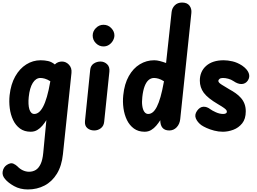

<svg xmlns="http://www.w3.org/2000/svg" viewBox="-30 -1024 2018 1507"><path d="M211 10Q161 10 126.8 -15.2Q92.5 -40.5 72.8 -82.2Q53 -124 46.5 -175Q40 -226 45.5 -277Q55 -363 89.5 -424.2Q124 -485.5 176 -518.2Q228 -551 289 -551Q320 -551 347.8 -544.8Q375.5 -538.5 400.5 -518L402 -519.5Q413 -530.5 427 -535.8Q441 -541 456.5 -541Q488 -541 511.5 -515.8Q535 -490.5 531 -451.5L464 186Q454.5 278 416.5 339.8Q378.5 401.5 319.8 432.2Q261 463 189 463Q127.5 463 80.2 436.5Q33 410 9.5 381Q-15 353 -8.8 320.5Q-2.5 288 23.5 270.5Q54 251 74.2 260.2Q94.5 269.5 107 282Q126.5 302.5 150 313.2Q173.5 324 198 324Q227.5 324 250.8 309.8Q274 295.5 289.2 262.8Q304.5 230 309.5 175.5L334 -81Q320.5 -59 302.8 -38Q285 -17 262.5 -3.5Q240 10 211 10ZM195.5 -262.5Q192.5 -233 193.8 -208.5Q195 -184 200.5 -166.2Q206 -148.5 215.8 -139Q225.5 -129.5 239.5 -129.5Q257.5 -129.5 274.8 -143Q292 -156.5 308 -186.2Q324 -216 338.2 -264.8Q352.5 -313.5 364.5 -383.5L365 -386.5Q341.5 -401 322.2 -406.5Q303 -412 287.5 -412Q251.5 -412 227.2 -373.2Q203 -334.5 195.5 -262.5Z M709.5 0Q677.5 0 655.5 -18.5Q633.5 -37 637 -74L678 -476Q681.5 -509 705.5 -525Q729.5 -541 758.5 -541Q788 -541 810.2 -520.5Q832.5 -500 828.5 -461.5L787.5 -66.5Q784 -34.5 761 -17.2Q738 0 709.5 0ZM697.5 -745Q697.5 -778.5 722.8 -804Q748 -829.5 782 -829.5Q819 -829.5 843.5 -803.2Q868 -777 868 -746.5Q868 -726 856.8 -705.8Q845.5 -685.5 826.2 -672.5Q807 -659.5 782 -659.5Q748 -659.5 722.8 -684.8Q697.5 -710 697.5 -745Z M1105 10Q1055.5 10 1021 -15.2Q986.5 -40.5 966.2 -82.2Q946 -124 939 -175Q932 -226 937.5 -277Q946.5 -365.5 981 -426.8Q1015.5 -488 1067.5 -519.5Q1119.5 -551 1180.5 -551Q1201.5 -551 1226 -544.5Q1250.5 -538 1273.5 -529.5L1317 -930Q1320.5 -961 1342.2 -982.5Q1364 -1004 1399 -1004Q1439 -1004 1457.2 -979.8Q1475.5 -955.5 1472 -922L1384.5 -88.5Q1380.5 -50.5 1356.8 -25.2Q1333 0 1299 0Q1263 0 1245.5 -20.8Q1228 -41.5 1228 -79V-80.5Q1214 -58.5 1196.5 -37.8Q1179 -17 1156.5 -3.5Q1134 10 1105 10ZM1087 -262.5Q1082.5 -223 1086.8 -193Q1091 -163 1103 -146.2Q1115 -129.5 1133.5 -129.5Q1152 -129.5 1168.8 -142.8Q1185.5 -156 1200.8 -185.5Q1216 -215 1229.8 -263Q1243.5 -311 1256 -380.5L1257 -386Q1233.5 -401 1214 -406.5Q1194.5 -412 1179.5 -412Q1155 -412 1136.2 -395.8Q1117.5 -379.5 1105 -346.5Q1092.5 -313.5 1087 -262.5Z M1719.5 10Q1684.5 10 1651.2 1.2Q1618 -7.5 1591.5 -19.5Q1565 -31.5 1550 -42Q1520 -64.5 1507.5 -93.8Q1495 -123 1516.5 -154Q1538 -184.5 1565.8 -186.2Q1593.5 -188 1622 -166Q1634.5 -156.5 1664 -143Q1693.5 -129.5 1722 -129.5Q1733.5 -129.5 1742 -133.8Q1750.5 -138 1750.5 -147.5Q1750.5 -153 1747 -159Q1743.5 -165 1729.2 -175.8Q1715 -186.5 1681.5 -206Q1600 -254 1569.2 -296Q1538.5 -338 1538.5 -391Q1538.5 -463 1588.2 -507Q1638 -551 1726 -551Q1757 -551 1794.5 -542.5Q1832 -534 1870 -509.5Q1910 -482 1922 -450.8Q1934 -419.5 1914.5 -391Q1897 -366 1867.5 -364.5Q1838 -363 1802.5 -387.5Q1784 -400 1761.5 -406Q1739 -412 1719.5 -412Q1702.5 -412 1693.2 -405Q1684 -398 1684 -388Q1684 -375.5 1711 -358.8Q1738 -342 1770 -323Q1797 -308.5 1820.2 -292Q1843.5 -275.5 1861.2 -255.2Q1879 -235 1889 -209Q1899 -183 1899 -150Q1899 -91 1871 -56Q1843 -21 1801.5 -5.5Q1760 10 1719.5 10Z"/></svg>

Font: Edu SA Hand
Style: Bold
Weight: 700
Designer: Tina and Corey Anderson, Eben Sorkin, Mirko Velimirovic
Foundry: Google for Education
Version: Version 2.000